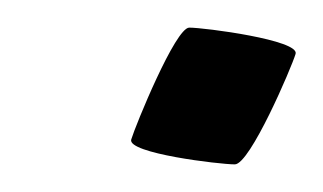

<svg xmlns="http://www.w3.org/2000/svg" viewBox="-20 -309 234 139"><path d="M75 -208C72 -198 139 -190 150 -190C161 -190 191 -260 194 -270C197 -280 128 -289 117 -289C107 -289 78 -218 75 -208Z"/></svg>

Font: bitstorm
Style: maxcnobl
Weight: 400
Version: Version 0.2